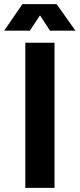

<svg xmlns="http://www.w3.org/2000/svg" viewBox="-56 -906 384 926"><path d="M-36 -758H88L137 -832L185 -758H308L217 -886H52ZM66 0H207V-700H66Z"/></svg>

Font: Arthouse Owned
Style: Bold
Weight: 700
Designer: Jeremy Tribby
Foundry: Tribby Type
Version: Version 1.000;PS 001.000;hotconv 1.0.88;makeotf.lib2.5.64775